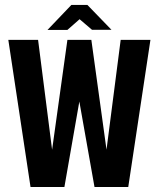

<svg xmlns="http://www.w3.org/2000/svg" viewBox="-20 -751 638 771"><path d="M102.6 0 13.4 -591H132.9L189.2 -149.7L250.7 -591H346.8L407.7 -150L464.6 -591H584.1L495 0H359.5L298.6 -343.3L238.6 0ZM170.6 -630.7 266.5 -731.1H331L427.6 -631.4H349.4L299.6 -673.9L250.5 -630.7Z"/></svg>

Font: Alumni Sans SC Thin
Style: Regular
Weight: 100
Designer: Robert E. Leuschke
Foundry: Robert E. Leuschke
Version: Version 1.018